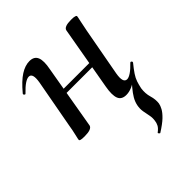

<svg xmlns="http://www.w3.org/2000/svg" viewBox="-179 -501 838 838"><g transform="rotate(-45 239.5 -82.0)"><path d="M324 231Q323 232 319 228Q315 224 317 222Q333 210 338.5 199Q344 188 345 178Q348 161 344.5 144.5Q341 128 338 110.5Q335 93 339 73Q343 55 352.5 39Q362 23 377 5Q392 -13 411 -35L409 -22Q372 9 337 9Q308 9 299.5 -13Q291 -35 299 -80L351 -376Q355 -394 398 -394Q416 -394 422 -391.5Q428 -389 428 -387Q428 -383 423 -361Q418 -339 413 -312L372 -89Q363 -37 388 -37Q398 -37 413.5 -47.5Q429 -58 448 -78Q452 -82 456 -78Q460 -74 457 -70Q439 -48 428 -31.5Q417 -15 412 0Q407 15 403 34Q399 63 406.5 88Q414 113 411 136Q409 147 401.5 161Q394 175 376.5 192Q359 209 324 231ZM81 8Q63 8 57 6Q51 4 51 1Q51 -3 56.5 -25.5Q62 -48 66 -74L107 -297Q116 -349 92 -349Q81 -349 65.5 -338.5Q50 -328 30 -307Q27 -303 22.5 -307.5Q18 -312 22 -316Q57 -358 86 -376.5Q115 -395 142 -395Q171 -395 180 -373Q189 -351 180 -306L129 -10Q124 8 81 8ZM122 -182 125 -204H364L361 -182Z"/></g></svg>

Font: Cormorant SemiBold
Style: Italic
Weight: 600
Italic angle: -10°
Designer: Christian Thalmann (Catharsis Fonts)
Foundry: Catharsis Fonts
Version: Version 4.000